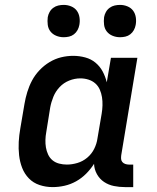

<svg xmlns="http://www.w3.org/2000/svg" viewBox="-20 -756 640 784"><path d="M195 8Q167 8 141.5 -0.5Q116 -9 98 -27.5Q80 -46 70.5 -70.5Q61 -95 58 -122Q55 -149 56.5 -176.5Q58 -204 63 -232L80 -332Q84 -356 91.5 -380.5Q99 -405 111 -427.5Q123 -450 141.5 -469.5Q160 -489 182.5 -502.5Q205 -516 229.5 -522Q254 -528 279 -528Q304 -528 328 -521.5Q352 -515 370 -500Q388 -485 399 -464.5Q410 -444 416 -420L433 -520H541L475 -122Q474 -114 474.5 -107Q475 -100 479.5 -94.5Q484 -89 491.5 -86.5Q499 -84 506 -84H524V8H490Q467 8 445 3.5Q423 -1 405 -13Q387 -25 376 -44.5Q365 -64 364 -87Q350 -65 331.5 -46.5Q313 -28 290.5 -15.5Q268 -3 243.5 2.5Q219 8 195 8ZM253 -84Q274 -84 296 -90.5Q318 -97 336 -112Q354 -127 364.5 -148Q375 -169 378 -191L395 -291Q398 -308 398.5 -325.5Q399 -343 396.5 -359Q394 -375 387.5 -390Q381 -405 369 -415.5Q357 -426 341 -431Q325 -436 308 -436Q285 -436 262.5 -427Q240 -418 223.5 -400.5Q207 -383 198 -361Q189 -339 185 -317L169 -217Q166 -201 165.5 -185Q165 -169 167.5 -154Q170 -139 176.5 -125Q183 -111 194.5 -101.5Q206 -92 221.5 -88Q237 -84 253 -84ZM470 -604Q454 -604 439.5 -610Q425 -616 416 -627.5Q407 -639 405 -654.5Q403 -670 405 -686Q407 -697 412.5 -707Q418 -717 427.5 -724Q437 -731 448 -733.5Q459 -736 470 -736Q486 -736 500.5 -730Q515 -724 523.5 -712.5Q532 -701 534.5 -685.5Q537 -670 534 -654Q532 -643 526.5 -633Q521 -623 512 -616Q503 -609 492 -606.5Q481 -604 470 -604ZM240 -604Q224 -604 209.5 -610Q195 -616 186 -627.5Q177 -639 175 -654.5Q173 -670 175 -686Q177 -697 182.5 -707Q188 -717 197.5 -724Q207 -731 218 -733.5Q229 -736 240 -736Q256 -736 270.5 -730Q285 -724 293.5 -712.5Q302 -701 304.5 -685.5Q307 -670 304 -654Q302 -643 296.5 -633Q291 -623 282 -616Q273 -609 262 -606.5Q251 -604 240 -604Z"/></svg>

Font: Iosevka Etoile Semibold
Style: Italic
Weight: 600
Italic angle: -9°
Designer: Belleve Invis
Foundry: Belleve Invis
Version: Version 22.1.2; ttfautohint (v1.8.4)